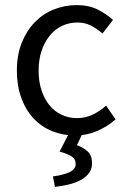

<svg xmlns="http://www.w3.org/2000/svg" viewBox="-20 -518 496 751"><path d="M46 -242Q46 -303 65 -350.5Q84 -398 116 -431Q148 -464 190.5 -481Q233 -498 280 -498Q328 -498 362.5 -480.5Q397 -463 422 -440L381 -387Q359 -406 335.5 -418Q312 -430 283 -430Q250 -430 222 -416.5Q194 -403 174 -378Q154 -353 142.5 -318.5Q131 -284 131 -242Q131 -200 142 -166Q153 -132 172.5 -107.5Q192 -83 220 -69.5Q248 -56 281 -56Q316 -56 344.5 -70.5Q373 -85 395 -105L432 -51Q399 -22 358.5 -5Q318 12 274 12Q226 12 184 -5Q142 -22 111.5 -54.5Q81 -87 63.5 -134.5Q46 -182 46 -242ZM253 -3H306L281 50Q305 58 322.5 74Q340 90 340 121Q340 143 328 159Q316 175 296 186Q276 197 249.5 203.5Q223 210 195 213L187 172Q227 167 251.5 155.5Q276 144 276 124Q276 104 259.5 93.5Q243 83 213 75Z"/></svg>

Font: Myanmar Sanpya
Style: Regular
Weight: 400
Designer: Danh Hong
Foundry: Google Inc.
Version: Version 2.00 November 22, 2015